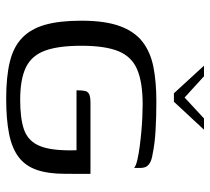

<svg xmlns="http://www.w3.org/2000/svg" viewBox="-49 -607 663 605"><g transform="rotate(90 282.5 -304.5)"><path d="M187 -615.8H220.3L287.3 -554.7L353.2 -615.8H388.7L300.6 -521H273.9ZM290.9 7.5Q222 7.5 175 -3.9Q128.1 -15.2 99.5 -42.6Q70.9 -69.9 58 -115.4Q45.2 -160.9 45.2 -229.2Q45.2 -303.5 62.1 -350.1Q78.9 -396.6 111.3 -421.8Q143.7 -447 190.8 -456.4Q238 -465.7 299.1 -465.7Q348.7 -465.7 391.1 -463.2Q433.5 -460.7 464.9 -454Q484.6 -451 494.1 -444.8Q503.7 -438.5 506.4 -431.2Q509.2 -423.8 509.2 -416V-395.6Q502 -401.7 483.8 -405.8Q465.5 -410 442.2 -413.1Q418.8 -416.2 393.6 -418.5Q368.5 -420.7 346.1 -421.6Q323.6 -422.5 308.6 -422.5Q239.4 -422.5 199 -405.3Q158.6 -388.2 141.4 -346.3Q124.2 -304.5 124.2 -229.2Q124.2 -156.2 139.8 -114.3Q155.4 -72.4 192.6 -54.5Q229.8 -36.6 294.3 -36.6Q351.8 -36.6 386.1 -47.9Q420.3 -59.2 436.1 -90Q451.9 -120.7 453.4 -177Q454.1 -190.2 453.7 -199.8Q453.4 -209.3 453.4 -214.1H264.5Q264.5 -231.6 266.6 -241Q268.8 -250.5 277.5 -254.3Q286.3 -258.1 304.4 -258.1H527.9L527.7 -178.8Q527.7 -124.9 515.4 -89.2Q503.2 -53.5 475.5 -32.2Q447.8 -10.8 402.2 -1.7Q356.6 7.5 290.9 7.5Z"/></g></svg>

Font: Genos Thin
Style: Regular
Weight: 100
Designer: Robert E. Leuschke
Foundry: Robert E. Leuschke
Version: Version 1.010